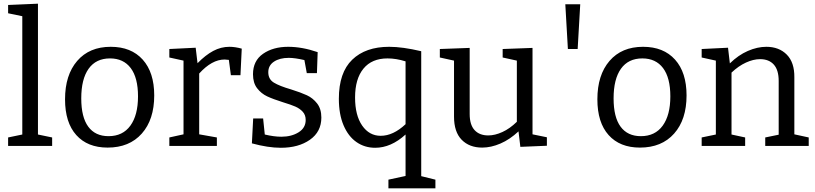

<svg xmlns="http://www.w3.org/2000/svg" viewBox="-20 -792 4425 1042"><path d="M186 -772V-62L263 -46V0H24V-46L101 -62V-704L24 -720V-765Z M817 -274Q817 -143 749.5 -67Q682 9 564 9Q455 9 394 -59Q333 -127 333 -253Q333 -385 399 -461.5Q465 -538 581 -538Q692 -538 754.5 -468.5Q817 -399 817 -274ZM421 -258Q421 -156 459 -104.5Q497 -53 569 -53Q646 -53 687.5 -110Q729 -167 729 -269Q729 -370 689.5 -422.5Q650 -475 577 -475Q501 -475 461 -419Q421 -363 421 -258Z M1292 -528 1285 -384H1233L1222 -467Q1206 -469 1199 -469Q1130 -469 1061 -393V-63L1157 -46V0H899V-46L976 -63V-463L899 -480V-526L1042 -533L1052 -449Q1095 -493 1137 -515.5Q1179 -538 1225 -538Q1256 -538 1292 -528Z M1559 -307Q1613 -290 1645.5 -275Q1678 -260 1701 -230.5Q1724 -201 1724 -154Q1724 -77 1662 -33.5Q1600 10 1504 10Q1435 10 1347 -14L1354 -149H1408L1417 -62Q1467 -50 1507 -50Q1562 -50 1600.5 -74Q1639 -98 1639 -141Q1639 -168 1623 -185.5Q1607 -203 1583 -213.5Q1559 -224 1516 -237Q1462 -254 1430 -269Q1398 -284 1375.5 -313Q1353 -342 1353 -389Q1353 -462 1407.5 -500Q1462 -538 1544 -538Q1620 -538 1704 -509L1700 -395H1645L1632 -466Q1581 -478 1547 -478Q1498 -478 1467 -457.5Q1436 -437 1436 -400Q1436 -362 1466.5 -343.5Q1497 -325 1559 -307Z M2266 164 2343 183V230H2088V183L2181 163V-62Q2102 10 2016 10Q1959 10 1914.5 -21Q1870 -52 1844.5 -112Q1819 -172 1819 -256Q1819 -398 1891.5 -468Q1964 -538 2092 -538Q2165 -538 2266 -514ZM2046 -55Q2114 -55 2181 -118V-459Q2130 -475 2083 -475Q1998 -475 1952.5 -419.5Q1907 -364 1907 -263Q1907 -166 1945.5 -110.5Q1984 -55 2046 -55Z M2870 -63 2948 -47V-1L2804 5L2794 -79Q2747 -35 2696 -13Q2645 9 2597 9Q2527 9 2485.5 -33.5Q2444 -76 2444 -159V-463L2367 -480V-526L2529 -532V-173Q2529 -115 2555.5 -86Q2582 -57 2630 -57Q2666 -57 2706.5 -75.5Q2747 -94 2785 -131V-463L2708 -480V-526L2870 -532Z M3115 -526H3062L3048 -769H3129Z M3706 -274Q3706 -143 3638.5 -67Q3571 9 3453 9Q3344 9 3283 -59Q3222 -127 3222 -253Q3222 -385 3288 -461.5Q3354 -538 3470 -538Q3581 -538 3643.5 -468.5Q3706 -399 3706 -274ZM3310 -258Q3310 -156 3348 -104.5Q3386 -53 3458 -53Q3535 -53 3576.5 -110Q3618 -167 3618 -269Q3618 -370 3578.5 -422.5Q3539 -475 3466 -475Q3390 -475 3350 -419Q3310 -363 3310 -258Z M4291 -63 4369 -46V0H4133V-46L4206 -61V-353Q4206 -412 4179.5 -441.5Q4153 -471 4105 -471Q4069 -471 4028.5 -452.5Q3988 -434 3950 -398V-62L4024 -46V0H3788V-46L3865 -62V-463L3788 -480V-526L3931 -533L3941 -448Q3987 -493 4038.5 -515.5Q4090 -538 4139 -538Q4208 -538 4250 -495.5Q4292 -453 4291 -372Z"/></svg>

Font: Bitter Pro
Style: Regular
Weight: 400
Designer: Sol Matas, and Bitter project Authors
Foundry: Sol Matas
Version: Version 1.010